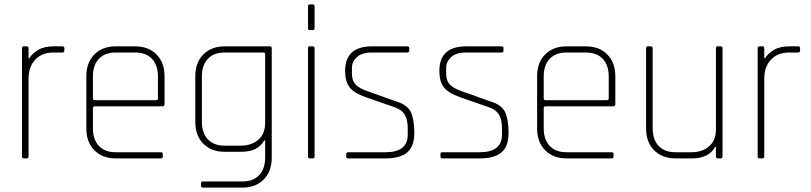

<svg xmlns="http://www.w3.org/2000/svg" viewBox="-20 -721 3692 874"><path d="M102 0H88Q80 0 80 -9V-501Q80 -510 88 -510H102Q110 -510 110 -501V-456H114Q125 -476 152.5 -493Q180 -510 224 -510H264Q273 -510 273 -502V-490Q273 -482 264 -482H223Q172 -482 141 -450Q110 -418 110 -363V-9Q110 0 102 0Z M712 0H507Q446 0 409.5 -37Q373 -74 373 -136V-374Q373 -436 409.5 -473Q446 -510 507 -510H595Q656 -510 692.5 -473Q729 -436 729 -374V-247Q729 -237 720 -237H412Q403 -237 403 -229V-137Q403 -86 430 -57Q457 -28 507 -28H712Q721 -28 721 -20V-8Q721 0 712 0ZM412 -265H690Q699 -265 699 -273V-373Q699 -424 672 -453Q645 -482 595 -482H507Q457 -482 430 -453Q403 -424 403 -373V-273Q403 -265 412 -265Z M1077 -30H1003Q942 -30 905.5 -67Q869 -104 869 -166V-374Q869 -436 905.5 -473Q942 -510 1003 -510H1209Q1217 -510 1217 -501V-3Q1217 59 1180.5 96Q1144 133 1083 133H904Q895 133 895 125V113Q895 105 904 105H1083Q1133 105 1160 76Q1187 47 1187 -4V-82H1183Q1155 -30 1077 -30ZM1187 -162V-474Q1187 -482 1178 -482H1003Q953 -482 926 -453Q899 -424 899 -373V-167Q899 -116 926 -87Q953 -58 1003 -58H1075Q1125 -58 1156 -85Q1187 -112 1187 -162Z M1382 -593V-692Q1382 -701 1390 -701H1404Q1412 -701 1412 -692V-593Q1412 -584 1404 -584H1390Q1382 -584 1382 -593ZM1382 -9V-501Q1382 -510 1390 -510H1404Q1412 -510 1412 -501V-9Q1412 0 1404 0H1390Q1382 0 1382 -9Z M1735 0H1565Q1556 0 1556 -8V-20Q1556 -28 1565 -28H1735Q1836 -28 1836 -108V-138Q1836 -175 1823 -198Q1810 -221 1776 -233L1644 -279Q1592 -297 1571.5 -323.5Q1551 -350 1551 -398Q1551 -510 1673 -510H1834Q1843 -510 1843 -502V-490Q1843 -482 1834 -482H1673Q1627 -482 1604.5 -461Q1582 -440 1582 -413V-386Q1582 -354 1598.5 -336.5Q1615 -319 1650 -307L1781 -260Q1834 -245 1850 -211Q1866 -177 1866 -116Q1866 -55 1834 -27.5Q1802 0 1735 0Z M2164 0H1994Q1985 0 1985 -8V-20Q1985 -28 1994 -28H2164Q2265 -28 2265 -108V-138Q2265 -175 2252 -198Q2239 -221 2205 -233L2073 -279Q2021 -297 2000.5 -323.5Q1980 -350 1980 -398Q1980 -510 2102 -510H2263Q2272 -510 2272 -502V-490Q2272 -482 2263 -482H2102Q2056 -482 2033.5 -461Q2011 -440 2011 -413V-386Q2011 -354 2027.5 -336.5Q2044 -319 2079 -307L2210 -260Q2263 -245 2279 -211Q2295 -177 2295 -116Q2295 -55 2263 -27.5Q2231 0 2164 0Z M2764 0H2559Q2498 0 2461.5 -37Q2425 -74 2425 -136V-374Q2425 -436 2461.5 -473Q2498 -510 2559 -510H2647Q2708 -510 2744.5 -473Q2781 -436 2781 -374V-247Q2781 -237 2772 -237H2464Q2455 -237 2455 -229V-137Q2455 -86 2482 -57Q2509 -28 2559 -28H2764Q2773 -28 2773 -20V-8Q2773 0 2764 0ZM2464 -265H2742Q2751 -265 2751 -273V-373Q2751 -424 2724 -453Q2697 -482 2647 -482H2559Q2509 -482 2482 -453Q2455 -424 2455 -373V-273Q2455 -265 2464 -265Z M3129 0H3055Q2994 0 2957.5 -37Q2921 -74 2921 -136V-501Q2921 -510 2929 -510H2943Q2951 -510 2951 -501V-137Q2951 -86 2978 -57Q3005 -28 3055 -28H3127Q3177 -28 3208 -55Q3239 -82 3239 -132V-501Q3239 -510 3247 -510H3261Q3269 -510 3269 -501V-9Q3269 0 3261 0H3247Q3239 0 3239 -9V-52H3235Q3207 0 3129 0Z M3451 0H3437Q3429 0 3429 -9V-501Q3429 -510 3437 -510H3451Q3459 -510 3459 -501V-456H3463Q3474 -476 3501.5 -493Q3529 -510 3573 -510H3613Q3622 -510 3622 -502V-490Q3622 -482 3613 -482H3572Q3521 -482 3490 -450Q3459 -418 3459 -363V-9Q3459 0 3451 0Z"/></svg>

Font: Rajdhani Light
Style: Regular
Weight: 300
Designer: Satya Rajpurohit, Jyotish Sonowal
Foundry: Indian Type Foundry
Version: Version 1.201;PS 1.0;hotconv 1.0.78;makeotf.lib2.5.61930; tt